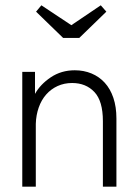

<svg xmlns="http://www.w3.org/2000/svg" viewBox="-20 -704 517 724"><path d="M368 -247Q368 -323 336 -357Q304 -391 252 -391Q222 -391 197 -379.5Q172 -368 154 -347.5Q136 -327 126 -298.5Q116 -270 115 -237V0H64V-433H112V-350Q132 -386 171.5 -412.5Q211 -439 262 -439Q296 -439 325 -427Q354 -415 375 -392Q396 -369 407.5 -335Q419 -301 419 -257V0H368V-247ZM249 -609 360 -684 381 -660 279 -561H218L116 -660L136 -684Z"/></svg>

Font: Tilda Sans Light
Style: Regular
Weight: 300
Designer: ParaType Ltd
Foundry: ParaType Ltd
Version: Version 1.009